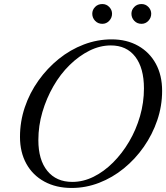

<svg xmlns="http://www.w3.org/2000/svg" viewBox="-20 -919 823 951"><path d="M335 12Q258 12 200 -19.5Q142 -51 110.5 -108Q79 -165 79 -241Q79 -317 103 -388Q127 -459 170.5 -520Q214 -581 271 -627Q328 -673 395 -698.5Q462 -724 533 -724Q608 -724 664.5 -692Q721 -660 752 -603Q783 -546 783 -469Q783 -394 759 -323.5Q735 -253 692.5 -192Q650 -131 593.5 -85Q537 -39 471 -13.5Q405 12 335 12ZM338 -18Q392 -18 443.5 -43.5Q495 -69 540 -114Q585 -159 619.5 -217.5Q654 -276 673.5 -343.5Q693 -411 693 -481Q693 -582 650 -638Q607 -694 529 -694Q475 -694 423 -668Q371 -642 325 -597Q279 -552 244.5 -492Q210 -432 190 -364Q170 -296 170 -225Q170 -127 214.5 -72.5Q259 -18 338 -18ZM487 -801Q465 -801 451 -816Q437 -831 437 -851Q437 -870 451 -884.5Q465 -899 487 -899Q507 -899 521 -884.5Q535 -870 535 -851Q535 -831 521 -816Q507 -801 487 -801ZM681 -801Q659 -801 645 -816Q631 -831 631 -851Q631 -870 645 -884.5Q659 -899 681 -899Q701 -899 715 -884.5Q729 -870 729 -851Q729 -831 715 -816Q701 -801 681 -801Z"/></svg>

Font: Baskervville
Style: Italic
Weight: 400
Italic angle: -18°
Designer: ANRT
Foundry: ANRT
Version: Version 1.100